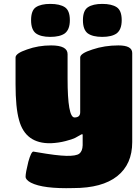

<svg xmlns="http://www.w3.org/2000/svg" viewBox="-20 -814 711 989"><path d="M405.8 -122.1H399.9Q381.3 -110.8 366.7 -103.5Q352.1 -96.2 317.1 -87.2Q282.2 -78.1 242.2 -76.2Q110.8 -73.2 78.1 -195.8Q60.1 -259.3 60.1 -379.9V-518.1Q60.1 -539.1 119.1 -559.1Q177.2 -580.1 243.2 -580.1Q328.1 -580.1 328.1 -535.2V-409.2Q328.1 -209 363.8 -209Q393.1 -209 393.1 -235.8V-518.1Q393.1 -539.1 456.1 -559.1Q518.6 -580.1 589.8 -580.1Q661.1 -580.1 661.1 -541V-82Q661.1 32.2 583.7 93.5Q506.3 154.8 357.9 154.8Q202.1 159.2 139.2 127Q111.8 112.3 111.8 96.2Q111.8 75.7 126 19Q140.6 -33.2 151.9 -33.2Q152.3 -33.2 171.9 -29.8Q272.5 -12.2 322.5 -11.2Q372.6 -10.3 388.7 -22.7Q404.8 -35.2 405.8 -65.9ZM314 -642.1Q288.6 -624 238.8 -624Q190.4 -624 165 -642.1Q140.1 -661.1 140.1 -710Q140.1 -760.3 165 -776.9Q190.9 -793.9 238.8 -793.9Q288.1 -793.9 314 -776.9Q339.8 -759.8 339.8 -710Q339.8 -662.1 314 -642.1ZM581.1 -642.1Q555.7 -624 506.8 -624Q457.5 -624 432.1 -642.1Q407.2 -661.1 407.2 -710Q407.2 -759.8 433.1 -776.9Q459 -793.9 506.8 -793.9Q555.2 -793.9 581.1 -776.9Q606.9 -759.8 606.9 -710Q606.9 -662.1 581.1 -642.1Z"/></svg>

Font: GGS TheRock Black
Style: Regular
Weight: 900
Designer: Rodrigo Fuenzalida (2012); Goodgame Studios (2014)
Foundry: Rodrigo Fuenzalida,2012;  GGS,2014
Version: Version 1.002 | FøM Mod